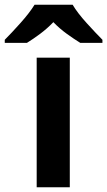

<svg xmlns="http://www.w3.org/2000/svg" viewBox="-75 -786 450 806"><path d="M218 0H79V-544H218ZM230 -766H70Q49 -732 11 -689.5Q-27 -647 -55 -619V-606H38Q64 -622 93.5 -644Q123 -666 149 -693Q175 -666 205.5 -644Q236 -622 262 -606H355V-619Q328 -646 289 -689Q250 -732 230 -766Z"/></svg>

Font: Noto Sans UI
Style: Bold
Weight: 700
Designer: Monotype Design Team
Foundry: Monotype Imaging Inc.
Version: Version 1.901